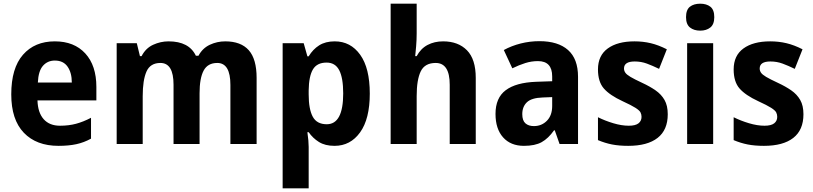

<svg xmlns="http://www.w3.org/2000/svg" viewBox="-20 -873 4405 1040"><path d="M277 -649Q382 -649 442 -583.5Q502 -518 502 -402V-329H183Q185 -263 216.5 -227.5Q248 -192 305 -192Q352 -192 391.5 -202.5Q431 -213 473 -235V-122Q435 -101 393.5 -92Q352 -83 297 -83Q177 -83 109 -154Q41 -225 41 -362Q41 -504 104.5 -576.5Q168 -649 277 -649ZM277 -545Q238 -545 213 -517Q188 -489 185 -426H369Q369 -479 346 -512Q323 -545 277 -545Z M1200 -649Q1285 -649 1327.5 -601Q1370 -553 1370 -451V-93H1228V-413Q1228 -532 1157 -532Q1105 -532 1083 -490.5Q1061 -449 1061 -368V-93H920V-414Q920 -532 849 -532Q794 -532 773.5 -485.5Q753 -439 753 -352V-93H612V-639H721L738 -569H747Q769 -612 809.5 -630.5Q850 -649 893 -649Q1004 -649 1041 -571H1055Q1077 -612 1116.5 -630.5Q1156 -649 1200 -649Z M1793 -649Q1879 -649 1931 -576.5Q1983 -504 1983 -366Q1983 -229 1930.5 -156Q1878 -83 1792 -83Q1741 -83 1707.5 -104Q1674 -125 1652 -157H1645Q1652 -109 1652 -77V147H1511V-639H1625L1645 -568H1652Q1675 -606 1709 -627.5Q1743 -649 1793 -649ZM1749 -534Q1697 -534 1675 -497Q1653 -460 1652 -383V-362Q1652 -282 1674 -241Q1696 -200 1750 -200Q1839 -200 1839 -367Q1839 -451 1817.5 -492.5Q1796 -534 1749 -534Z M2237 -692Q2237 -657 2234 -622Q2231 -587 2229 -569H2237Q2259 -610 2296 -629.5Q2333 -649 2380 -649Q2462 -649 2509.5 -600.5Q2557 -552 2557 -451V-93H2416V-414Q2416 -532 2340 -532Q2281 -532 2259 -486.5Q2237 -441 2237 -353V-93H2096V-853H2237Z M2902 -650Q3003 -650 3057 -602Q3111 -554 3111 -457V-93H3011L2985 -167H2981Q2950 -123 2914 -103Q2878 -83 2818 -83Q2746 -83 2705 -129Q2664 -175 2664 -256Q2664 -343 2719.5 -384.5Q2775 -426 2884 -430L2971 -433V-459Q2971 -542 2894 -542Q2859 -542 2825.5 -531.5Q2792 -521 2755 -503L2709 -602Q2751 -625 2800.5 -637.5Q2850 -650 2902 -650ZM2920 -345Q2859 -343 2834 -319Q2809 -295 2809 -255Q2809 -220 2826 -205Q2843 -190 2872 -190Q2914 -190 2942.5 -219Q2971 -248 2971 -299V-347Z M3597 -254Q3597 -169 3542 -126Q3487 -83 3383 -83Q3333 -83 3295 -90.5Q3257 -98 3219 -114V-238Q3257 -219 3302 -205.5Q3347 -192 3386 -192Q3422 -192 3438.5 -205Q3455 -218 3455 -240Q3455 -253 3449.5 -264Q3444 -275 3422 -289Q3400 -303 3352 -325Q3283 -357 3251 -393.5Q3219 -430 3219 -497Q3219 -572 3272 -610.5Q3325 -649 3417 -649Q3463 -649 3505 -639Q3547 -629 3592 -606L3550 -500Q3515 -517 3484 -528.5Q3453 -540 3418 -540Q3360 -540 3360 -502Q3360 -490 3367 -479.5Q3374 -469 3395 -456.5Q3416 -444 3459 -424Q3500 -405 3531 -383.5Q3562 -362 3579.5 -331.5Q3597 -301 3597 -254Z M3773 -853Q3807 -853 3828 -836.5Q3849 -820 3849 -780Q3849 -741 3827.5 -724Q3806 -707 3773 -707Q3739 -707 3717.5 -724Q3696 -741 3696 -780Q3696 -820 3717 -836.5Q3738 -853 3773 -853ZM3843 -639V-93H3702V-639Z M4332 -254Q4332 -169 4277 -126Q4222 -83 4118 -83Q4068 -83 4030 -90.5Q3992 -98 3954 -114V-238Q3992 -219 4037 -205.5Q4082 -192 4121 -192Q4157 -192 4173.5 -205Q4190 -218 4190 -240Q4190 -253 4184.5 -264Q4179 -275 4157 -289Q4135 -303 4087 -325Q4018 -357 3986 -393.5Q3954 -430 3954 -497Q3954 -572 4007 -610.5Q4060 -649 4152 -649Q4198 -649 4240 -639Q4282 -629 4327 -606L4285 -500Q4250 -517 4219 -528.5Q4188 -540 4153 -540Q4095 -540 4095 -502Q4095 -490 4102 -479.5Q4109 -469 4130 -456.5Q4151 -444 4194 -424Q4235 -405 4266 -383.5Q4297 -362 4314.5 -331.5Q4332 -301 4332 -254Z"/></svg>

Font: Noto Sans Telugu UI SemiCondensed
Style: Bold
Weight: 700
Width: 4
Designer: Jelle Bosma - Monotype Design Team
Foundry: Monotype Imaging Inc.
Version: Version 2.005; ttfautohint (v1.8.4.7-5d5b)